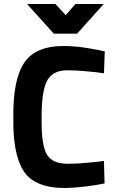

<svg xmlns="http://www.w3.org/2000/svg" viewBox="-20 -934 583 964"><path d="M250 -765H367L501 -914H359L310 -858L258 -914H116ZM502 -126Q469 -121 419 -117Q368 -112 331 -112Q245 -109 216 -157Q187 -206 189 -340Q188 -482 219 -533Q249 -584 327 -581Q363 -581 414 -576Q465 -572 502 -566L506 -676Q473 -684 417 -693Q362 -702 307 -703Q158 -705 101 -618Q44 -532 47 -340Q44 -162 98 -76Q153 10 307 10Q356 9 412 2Q468 -5 505 -13Z"/></svg>

Font: RazerF5
Style: Bold
Weight: 700
Foundry: Razer Inc.
Version: Version 1.000;PS 001.001;hotconv 1.0.56